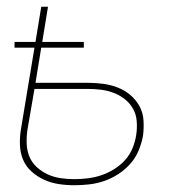

<svg xmlns="http://www.w3.org/2000/svg" viewBox="-20 -540 540 568"><path d="M200 8Q176 8 153.5 4.5Q131 1 111 -8Q91 -17 74 -32Q57 -47 48.5 -67Q40 -87 39 -110.5Q38 -134 42 -158L82 -399H23V-416H85L102 -520H122L105 -416H228V-399H102L85 -295H240Q263 -295 285.5 -292Q308 -289 328.5 -281Q349 -273 365.5 -259Q382 -245 392.5 -226Q403 -207 404.5 -184Q406 -161 403 -138Q399 -116 390 -94.5Q381 -73 365.5 -55.5Q350 -38 330 -25Q310 -12 288 -4.5Q266 3 243.5 5.5Q221 8 200 8ZM200 -10Q219 -10 239.5 -12.5Q260 -15 279.5 -21.5Q299 -28 317.5 -39.5Q336 -51 350 -66.5Q364 -82 372 -101.5Q380 -121 383 -141Q386 -161 384.5 -181Q383 -201 374 -217.5Q365 -234 350 -246Q335 -258 317 -265Q299 -272 279.5 -274.5Q260 -277 239 -277H82L61 -155Q58 -134 59 -113.5Q60 -93 67.5 -75.5Q75 -58 89.5 -45Q104 -32 121.5 -24Q139 -16 159 -13Q179 -10 200 -10Z"/></svg>

Font: Iosevka Thin
Style: Italic
Weight: 100
Italic angle: -9°
Monospace: yes
Designer: Belleve Invis
Foundry: Belleve Invis
Version: Version 32.5.0; ttfautohint (v1.8.4)